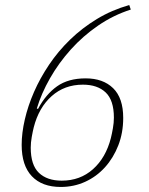

<svg xmlns="http://www.w3.org/2000/svg" viewBox="-20 -730 590 762"><path d="M221 12Q147 12 106.5 -30.5Q66 -73 66 -155Q66 -202 78.5 -256Q91 -310 115 -365Q139 -420 175 -473.5Q211 -527 258.5 -573Q306 -619 364.5 -654.5Q423 -690 493 -710L499 -692Q430 -670 369.5 -628.5Q309 -587 261 -533.5Q213 -480 178.5 -419.5Q144 -359 126 -299L131 -298Q162 -356 206.5 -387.5Q251 -419 320 -419Q389 -419 429 -380Q469 -341 469 -262Q469 -203 449.5 -153Q430 -103 396.5 -66Q363 -29 318 -8.5Q273 12 221 12ZM225 -13Q298 -13 349 -58.5Q400 -104 420 -182Q424 -198 428 -220.5Q432 -243 432 -263Q432 -332 399.5 -363Q367 -394 309 -394Q236 -394 185 -348.5Q134 -303 114 -225Q110 -209 106 -186.5Q102 -164 102 -144Q102 -75 134.5 -44Q167 -13 225 -13Z"/></svg>

Font: IBM Plex Serif ExtLt
Style: Italic
Weight: 200
Italic angle: -14°
Designer: Mike Abbink, Paul van der Laan, Pieter van Rosmalen
Foundry: Bold Monday
Version: Version 3.001